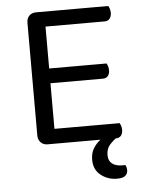

<svg xmlns="http://www.w3.org/2000/svg" viewBox="-55 -652 652 881"><g transform="rotate(-5 271.0 -211.5)"><path d="M101 -366H182V-8Q178 -7 167 -3.5Q156 0 145 0Q125 0 113 -12.5Q101 -25 101 -44ZM182 -248 101 -249V-564Q101 -584 113 -596Q125 -608 145 -608Q156 -608 167 -605Q178 -602 182 -600ZM145 -278V-346H446Q449 -342 452 -333Q455 -324 455 -314Q455 -298 447 -288Q439 -278 424 -278ZM145 0V-68H482Q485 -64 488 -55.5Q491 -47 491 -36Q491 -20 483 -10Q475 0 460 0ZM145 -539V-608H477Q480 -604 483 -595Q486 -586 486 -576Q486 -560 478 -549.5Q470 -539 455 -539ZM414 -17 466 -5Q445 9 429.5 27Q414 45 414 73Q414 100 431 113Q448 126 477 126H492Q495 132 496.5 138Q498 144 498 149Q498 165 487 175Q476 185 449 185Q406 185 374 159.5Q342 134 342 89Q342 59 354 38.5Q366 18 383 4Q400 -10 414 -17Z"/></g></svg>

Font: Baloo Tammudu 2
Style: Regular
Weight: 400
Designer: Maithili Shingre, Omkar Shende and Ek Type
Foundry: Ek Type
Version: Version 1.700